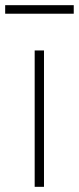

<svg xmlns="http://www.w3.org/2000/svg" viewBox="-29 -722 305 742"><path d="M105 0H141V-527H105ZM-9 -669H256V-702H-9Z"/></svg>

Font: Noto Sans JP Thin
Style: Regular
Weight: 100
Designer: Ryoko NISHIZUKA 西塚涼子 (kana, bopomofo & ideographs); Paul D. Hunt (Latin, Greek & Cyrillic); Sandoll Communications 산돌커뮤니
Foundry: Adobe
Version: Version 2.004;hotconv 1.0.118;makeotfexe 2.5.65603